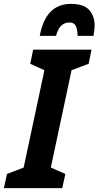

<svg xmlns="http://www.w3.org/2000/svg" viewBox="-61 -970 508 990"><path d="M228 -785Q245 -854 297 -854Q322 -854 330.5 -835Q339 -816 339 -785H421Q427 -817 427 -838Q427 -887 399 -918.5Q371 -950 305 -950Q174 -950 144 -785ZM260 0 276 -73 201 -106 308 -608 396 -641 411 -714H110L95 -641L168 -608L61 -106L-25 -73L-41 0Z"/></svg>

Font: Noto Sans UI Condensed ExtraBold
Style: Italic
Weight: 800
Width: 3
Designer: Monotype Design Team
Foundry: Monotype Imaging Inc.
Version: 1.001